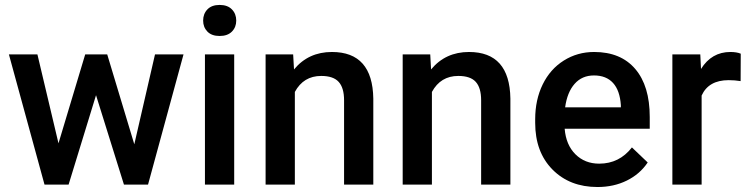

<svg xmlns="http://www.w3.org/2000/svg" viewBox="-20 -749 3039 779"><path d="M524.9 -163.6 608.9 -528.3H724.6L580.6 0H482.9L369.6 -362.8L258.3 0H160.6L16.1 -528.3H131.8L217.3 -167.5L325.7 -528.3H415Z M930.2 0H811.5V-528.3H930.2ZM804.2 -665.5Q804.2 -692.9 821.5 -710.9Q838.9 -729 871.1 -729Q903.3 -729 920.9 -710.9Q938.5 -692.9 938.5 -665.5Q938.5 -638.7 920.9 -620.8Q903.3 -603 871.1 -603Q838.9 -603 821.5 -620.8Q804.2 -638.7 804.2 -665.5Z M1169.4 -528.3 1172.9 -467.3Q1231.4 -538.1 1326.7 -538.1Q1491.7 -538.1 1494.6 -349.1V0H1376V-342.3Q1376 -392.6 1354.2 -416.7Q1332.5 -440.9 1283.2 -440.9Q1211.4 -440.9 1176.3 -376V0H1057.6V-528.3Z M1725.6 -528.3 1729 -467.3Q1787.6 -538.1 1882.8 -538.1Q2047.9 -538.1 2050.8 -349.1V0H1932.1V-342.3Q1932.1 -392.6 1910.4 -416.7Q1888.7 -440.9 1839.4 -440.9Q1767.6 -440.9 1732.4 -376V0H1613.8V-528.3Z M2404.3 9.8Q2291.5 9.8 2221.4 -61.3Q2151.4 -132.3 2151.4 -250.5V-265.1Q2151.4 -344.2 2181.9 -406.5Q2212.4 -468.8 2267.6 -503.4Q2322.8 -538.1 2390.6 -538.1Q2498.5 -538.1 2557.4 -469.2Q2616.2 -400.4 2616.2 -274.4V-226.6H2271Q2276.4 -161.1 2314.7 -123Q2353 -85 2411.1 -85Q2492.7 -85 2543.9 -150.9L2607.9 -89.8Q2576.2 -42.5 2523.2 -16.4Q2470.2 9.8 2404.3 9.8ZM2390.1 -442.9Q2341.3 -442.9 2311.3 -408.7Q2281.2 -374.5 2272.9 -313.5H2499V-322.3Q2495.1 -381.8 2467.3 -412.4Q2439.5 -442.9 2390.1 -442.9Z M2984.9 -419.9Q2961.4 -423.8 2936.5 -423.8Q2855 -423.8 2826.7 -361.3V0H2708V-528.3H2821.3L2824.2 -469.2Q2867.2 -538.1 2943.4 -538.1Q2968.8 -538.1 2985.4 -531.2Z"/></svg>

Font: Roboto Medium
Style: Regular
Weight: 500
Designer: Google
Version: Version 2.134; 2016; ttfautohint (v1.6)